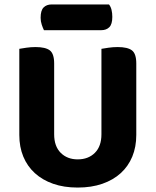

<svg xmlns="http://www.w3.org/2000/svg" viewBox="-20 -828 701 865"><path d="M330 17Q268 17 219.5 0Q171 -17 137 -48Q103 -79 85 -122.5Q67 -166 67 -220V-608Q78 -610 98.5 -613Q119 -616 140 -616Q185 -616 204.5 -601Q224 -586 224 -542V-223Q224 -169 253.5 -139.5Q283 -110 330 -110Q378 -110 407.5 -139.5Q437 -169 437 -223V-608Q448 -610 468.5 -613Q489 -616 510 -616Q555 -616 574.5 -601Q594 -586 594 -542V-220Q594 -166 576 -122.5Q558 -79 524 -48Q490 -17 441 0Q392 17 330 17ZM178 -692Q173 -702 168 -717Q163 -732 163 -748Q163 -781 176.5 -794.5Q190 -808 213 -808H471Q479 -798 482.5 -783.5Q486 -769 486 -752Q486 -719 472.5 -705.5Q459 -692 436 -692Z"/></svg>

Font: Baloo 2
Style: Bold
Weight: 700
Designer: Sarang Kulkarni and Ek Type
Foundry: Ek Type
Version: Version 1.640;hotconv 1.0.111;makeotfexe 2.5.65597; ttfautoh